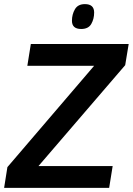

<svg xmlns="http://www.w3.org/2000/svg" viewBox="-42 -914 646 934"><path d="M-22 0 -6 -101 416 -594H91L108 -700H584L567 -597L145 -106H506L489 0ZM353 -773Q308 -773 308 -813Q308 -844 322.5 -869Q337 -894 371 -894Q416 -894 416 -853Q416 -822 402 -797.5Q388 -773 353 -773Z"/></svg>

Font: Georama SemiBold
Style: Italic
Weight: 600
Italic angle: -9°
Designer: Jean-Baptiste Levee
Foundry: Production Type
Version: Version 1.000